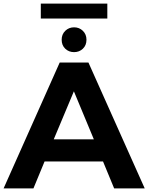

<svg xmlns="http://www.w3.org/2000/svg" viewBox="-29 -1048 825 1068"><path d="M-9 0 303 -700H463L776 0H606L544 -150H219L157 0ZM270 -273H493L382 -540ZM383 -758Q354 -758 334 -777Q314 -796 314 -827Q314 -857 334 -876.5Q354 -896 383 -896Q412 -896 432 -876.5Q452 -857 452 -827Q452 -796 432 -777Q412 -758 383 -758ZM198 -945V-1028H568V-945Z"/></svg>

Font: Montserrat
Style: Bold
Weight: 700
Designer: Julieta Ulanovsky
Foundry: Julieta Ulanovsky
Version: Version 9.000; ttfautohint (v1.8.4.7-5d5b)